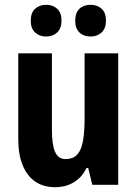

<svg xmlns="http://www.w3.org/2000/svg" viewBox="-20 -769 569 799"><path d="M472 -547V0H364L347 -70H340Q327 -43 307.5 -25.5Q288 -8 263.5 1Q239 10 210 10Q161 10 127 -13Q93 -36 74.5 -81Q56 -126 56 -190V-547H196V-228Q196 -168 209 -137.5Q222 -107 252 -107Q285 -107 302 -126.5Q319 -146 325.5 -183.5Q332 -221 332 -275V-547ZM108 -682Q108 -716 126 -732.5Q144 -749 172 -749Q200 -749 218 -732.5Q236 -716 236 -683Q236 -651 218 -634Q200 -617 172 -617Q144 -617 126 -634Q108 -651 108 -682ZM293 -682Q293 -716 310.5 -732.5Q328 -749 357 -749Q385 -749 403 -732.5Q421 -716 421 -683Q421 -651 403 -634Q385 -617 357 -617Q328 -617 310.5 -634Q293 -651 293 -682Z"/></svg>

Font: Noto Sans Display Condensed
Style: Bold
Weight: 700
Width: 3
Designer: Monotype Design Team
Foundry: Monotype Imaging Inc.
Version: Version 2.003